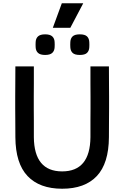

<svg xmlns="http://www.w3.org/2000/svg" viewBox="-20 -1139 760 1174"><path d="M74 -733H187Q187 -672 187 -628Q187 -584 186.5 -548.5Q186 -513 186.5 -478Q187 -443 187 -400.5Q187 -358 187 -300Q189 -91 360 -91Q531 -91 533 -300Q533 -358 533 -400.5Q533 -443 533.5 -478Q534 -513 533.5 -548.5Q533 -584 533 -628Q533 -672 533 -733H646Q646 -672 646.5 -628Q647 -584 647 -548.5Q647 -513 647 -478Q647 -443 646.5 -400.5Q646 -358 646 -300Q645 -140 572 -62.5Q499 15 360 15Q222 15 148.5 -62.5Q75 -140 74 -300Q74 -358 73.5 -400.5Q73 -443 73 -478Q73 -513 73 -548.5Q73 -584 73.5 -628Q74 -672 74 -733ZM256 -803Q226 -803 212.5 -815.5Q199 -828 198 -850Q197 -866 198 -882Q199 -904 212.5 -916.5Q226 -929 256 -929Q286 -929 299.5 -916.5Q313 -904 314 -882Q315 -866 314 -850Q313 -828 299.5 -815.5Q286 -803 256 -803ZM468 -803Q437 -803 424 -815.5Q411 -828 410 -850Q409 -866 410 -882Q411 -904 424 -916.5Q437 -929 468 -929Q499 -929 512 -916.5Q525 -904 526 -882Q527 -866 526 -850Q525 -828 512 -815.5Q499 -803 468 -803ZM358 -1119H489L410 -969H303Z"/></svg>

Font: Kreadon Light
Style: Bold
Weight: 600
Designer: Reiya WATANABE
Foundry: StudioGnu
Version: Version 1.003; ttfautohint (v1.8.4.7-5d5b);gftools[0.9.32]